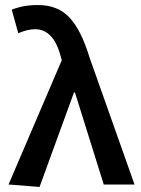

<svg xmlns="http://www.w3.org/2000/svg" viewBox="-20 -738 564 768"><path d="M120.1 -621.1Q89.4 -621.1 53.2 -605L26.9 -699.2Q74.7 -718.3 132.8 -717.8Q210.9 -717.8 257.8 -668Q304.7 -618.2 337.9 -508.8L518.1 0H395L279.8 -368.2H275.9L138.2 9.8L14.2 0L227.1 -497.1L222.2 -515.1Q193.4 -621.1 120.1 -621.1Z"/></svg>

Font: SourceSansPro-Semibold
Style: Regular
Weight: 600
Designer: Paul D. Hunt
Foundry: Adobe Systems Incorporated
Version: Version 2.020;PS 2.0;hotconv 1.0.86;makeotf.lib2.5.63406